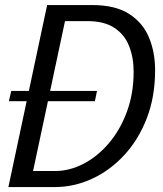

<svg xmlns="http://www.w3.org/2000/svg" viewBox="-20 -758 660 778"><path d="M14 0 171 -737.5H354Q446.5 -737.5 502.2 -702.2Q558 -667 583.2 -607.2Q608.5 -547.5 608.5 -473.5Q608.5 -366 574.8 -278.8Q541 -191.5 483.2 -129.2Q425.5 -67 352.8 -33.5Q280 0 202 0ZM106 -27.5 75.5 -65H203Q262 -65 318.8 -94.5Q375.5 -124 421.2 -177.8Q467 -231.5 494.2 -305.2Q521.5 -379 521.5 -467.5Q521.5 -525 503.2 -571.2Q485 -617.5 443.8 -645Q402.5 -672.5 333.5 -672.5H205L251.5 -710.5ZM16 -348 25.5 -389.5H373L364.5 -348Z"/></svg>

Font: Epilogue
Style: Italic
Weight: 400
Italic angle: -12°
Designer: Tyler Finck
Foundry: Etcetera Type Co
Version: Version 2.112